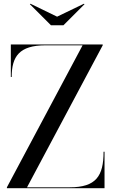

<svg xmlns="http://www.w3.org/2000/svg" viewBox="-20 -982 592 1002"><path d="M278 -895 139 -962.5 136 -960 246 -850H311L421 -960L418 -962.5ZM36.5 -750V-580H41C41 -687 80.5 -745.5 217.5 -745.5H411L16 -4.5V0H525.5V-190H520.5C520.5 -63 481 -4.5 344 -4.5H121L516 -745.5V-750Z"/></svg>

Font: Bodoni* 36pt
Style: Regular
Weight: 400
Version: Version 2.3